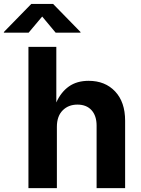

<svg xmlns="http://www.w3.org/2000/svg" viewBox="-84 -969 727 989"><path d="M209 -315.9V0H62.5V-727.5H206.1V-441.4Q230 -494.6 271 -523.7Q312 -552.7 372.6 -552.7Q457.5 -552.7 509 -498Q560.5 -443.4 560.5 -347.2V0H413.6V-321.8Q413.6 -372.6 387.5 -401.4Q361.3 -430.2 314.9 -430.2Q268.1 -430.2 238.5 -400.1Q209 -370.1 209 -315.9ZM63.5 -800.8H-64V-804.2L77.1 -948.7H189.5L330.6 -804.2V-800.8H202.6L133.3 -883.8Z"/></svg>

Font: Inter-Bold
Style: Bold
Weight: 700
Designer: Rasmus Andersson
Foundry: rsms
Version: Version 4.000;git-a52131595